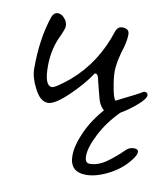

<svg xmlns="http://www.w3.org/2000/svg" viewBox="-55 -276 424 484"><g transform="rotate(10 157.5 -33.5)"><path d="M233 0Q211 1 199 -26Q197 -31 194 -43Q191 -55 186 -74Q182 -99 173 -94Q157 -69 127 -39Q89 -1 70 -1Q49 -1 34 -33Q21 -58 21 -81Q21 -158 41 -216Q46 -228 56 -228Q65 -228 73 -219Q81 -210 81 -199Q81 -193 73 -175Q54 -138 54 -92Q54 -42 73 -42Q82 -42 117 -71Q179 -124 206 -209Q211 -221 222 -221Q240 -221 240 -206Q240 -196 237.5 -184Q235 -172 230 -157Q226 -142 224 -130Q222 -118 222 -108Q222 -101 223 -91.5Q224 -82 226 -71Q231 -41 237 -36Q237 -36 247.5 -41.5Q258 -47 271.5 -53.5Q285 -60 294.5 -65.5Q304 -71 304 -71Q314 -71 314 -63Q314 -55 297.5 -40Q281 -25 262 -13Q243 -1 233 0ZM196 161Q154 161 154 119Q154 93 170 57.5Q186 22 217 -12Q229 -18 239 -18Q254 -18 256 -10L254 -8Q224 22 206 57Q188 92 188 114Q188 132 200 132Q222 132 243.5 116.5Q265 101 284 82Q292 74 304 74Q315 74 315 82Q315 88 309 97Q289 126 256 143.5Q223 161 196 161Z"/></g></svg>

Font: Square Peg
Style: Regular
Weight: 400
Designer: Robert E. Leuschke
Foundry: Robert E. Leuschke
Version: Version 1.010; ttfautohint (v1.8.4.7-5d5b)